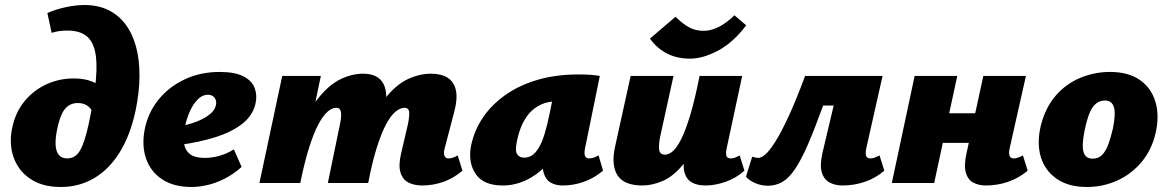

<svg xmlns="http://www.w3.org/2000/svg" viewBox="-20 -730 4660 766"><path d="M223 16Q163 16 121 -5Q79 -26 55 -61.5Q31 -97 25 -140.5Q19 -184 31 -230Q45 -288 81 -330Q117 -372 167 -394.5Q217 -417 274 -417Q326 -417 360.5 -398.5Q395 -380 400 -347L349 -284Q340 -302 325 -310.5Q310 -319 290 -319Q268 -319 252 -307.5Q236 -296 226 -273.5Q216 -251 209 -219Q200 -177 202 -150Q204 -123 216 -110.5Q228 -98 248 -98Q281 -98 299.5 -130Q318 -162 334 -236Q356 -340 362.5 -411.5Q369 -483 359 -526Q349 -569 322 -588.5Q295 -608 249 -608Q231 -608 216.5 -606Q202 -604 186 -599L169 -678Q203 -693 243 -701.5Q283 -710 317 -710Q371 -710 412 -690Q453 -670 481 -632.5Q509 -595 523 -542.5Q537 -490 536.5 -426Q536 -362 521 -289Q500 -191 458 -123Q416 -55 356 -19.5Q296 16 223 16Z M744 16Q673 16 627 -14.5Q581 -45 563 -96.5Q545 -148 557 -212Q570 -280 612 -332Q654 -384 717 -413.5Q780 -443 856 -443Q918 -443 952 -425Q986 -407 996.5 -377.5Q1007 -348 999 -315Q988 -269 947 -236.5Q906 -204 842 -183.5Q778 -163 697 -152L680 -223Q714 -228 749.5 -239.5Q785 -251 810.5 -269Q836 -287 841 -309Q844 -320 841 -330Q838 -340 830 -346Q822 -352 809 -352Q788 -352 770 -334.5Q752 -317 738.5 -288Q725 -259 717 -221Q710 -186 714 -158.5Q718 -131 737.5 -115.5Q757 -100 797 -100Q824 -100 854 -108Q884 -116 913 -134L944 -64Q909 -33 873 -15.5Q837 2 804.5 9Q772 16 744 16Z M1664 10Q1633 10 1610 -1.5Q1587 -13 1578 -41Q1569 -69 1580 -117L1606 -228Q1614 -264 1612.5 -282Q1611 -300 1594 -300Q1577 -300 1558 -284.5Q1539 -269 1520.5 -234.5Q1502 -200 1483.5 -142Q1465 -84 1449 0H1390Q1415 -130 1449.5 -215Q1484 -300 1525 -348Q1566 -396 1610.5 -416Q1655 -436 1699 -436Q1741 -436 1766.5 -419.5Q1792 -403 1799 -369Q1806 -335 1792 -283L1754 -138Q1749 -120 1753 -109Q1757 -98 1770 -98Q1777 -98 1785.5 -100.5Q1794 -103 1806 -110L1825 -49Q1790 -19 1749 -4.5Q1708 10 1664 10ZM1015 0 1106 -427H1260L1171 0ZM1122 0Q1146 -126 1179.5 -210Q1213 -294 1254 -343.5Q1295 -393 1339.5 -414.5Q1384 -436 1429 -436Q1488 -436 1509.5 -396Q1531 -356 1512 -283L1443 0H1288L1335 -228Q1343 -263 1340.5 -281.5Q1338 -300 1321 -300Q1305 -300 1287 -284.5Q1269 -269 1250.5 -234.5Q1232 -200 1213.5 -142Q1195 -84 1178 0Z M1986 10Q1909 10 1878 -35.5Q1847 -81 1859 -147Q1871 -207 1905 -258.5Q1939 -310 1994 -349.5Q2049 -389 2123 -411Q2197 -433 2287 -433Q2317 -433 2336.5 -431.5Q2356 -430 2373 -427L2314 -138Q2306 -98 2330 -98Q2337 -98 2346.5 -100.5Q2356 -103 2368 -110L2386 -49Q2350 -19 2309 -4.5Q2268 10 2225 10Q2197 10 2177 -1.5Q2157 -13 2149 -40.5Q2141 -68 2150 -117L2177 -249L2263 -277Q2248 -210 2220.5 -157Q2193 -104 2156 -66.5Q2119 -29 2075.5 -9.5Q2032 10 1986 10ZM2071 -101Q2089 -101 2103 -110.5Q2117 -120 2129.5 -140.5Q2142 -161 2152.5 -195Q2163 -229 2173 -278L2193 -377L2251 -320Q2239 -324 2228 -325Q2217 -326 2205 -326Q2166 -326 2137.5 -312.5Q2109 -299 2089.5 -275.5Q2070 -252 2058 -221Q2046 -190 2040 -154Q2035 -125 2044.5 -113Q2054 -101 2071 -101Z M2542 10Q2509 10 2484.5 1Q2460 -8 2446 -27Q2432 -46 2428.5 -76.5Q2425 -107 2435 -150L2496 -427H2667L2616 -195Q2607 -155 2609.5 -134Q2612 -113 2633 -113Q2648 -113 2664 -126.5Q2680 -140 2697.5 -174.5Q2715 -209 2733.5 -270Q2752 -331 2771 -427H2839Q2813 -293 2779 -207.5Q2745 -122 2706 -74.5Q2667 -27 2625 -8.5Q2583 10 2542 10ZM2794 10Q2762 10 2740.5 -2Q2719 -14 2711 -41.5Q2703 -69 2713 -117L2776 -427H2941L2879 -138Q2875 -119 2878 -108.5Q2881 -98 2895 -98Q2902 -98 2910.5 -100.5Q2919 -103 2931 -110L2950 -49Q2916 -19 2874.5 -4.5Q2833 10 2794 10ZM2733 -496Q2681 -496 2641 -516.5Q2601 -537 2573 -576L2675 -663Q2706 -633 2731 -620Q2756 -607 2788 -607Q2816 -607 2846.5 -622Q2877 -637 2910 -669L2957 -629Q2906 -561 2845.5 -528.5Q2785 -496 2733 -496Z M3043 11Q3017 11 2993 0.5Q2969 -10 2956 -25L2981 -105Q2990 -102 2995.5 -101Q3001 -100 3005 -100Q3017 -100 3033 -113.5Q3049 -127 3071.5 -162Q3094 -197 3124 -261Q3154 -325 3192 -427H3396L3378 -309H3264Q3230 -215 3203 -153Q3176 -91 3151.5 -55Q3127 -19 3101 -4Q3075 11 3043 11ZM3341 10Q3312 10 3289.5 -2Q3267 -14 3258.5 -43Q3250 -72 3262 -123L3334 -427H3501L3436 -138Q3432 -118 3435.5 -108Q3439 -98 3453 -98Q3459 -98 3467.5 -100.5Q3476 -103 3489 -110L3508 -49Q3473 -19 3430 -4.5Q3387 10 3341 10Z M3913 10Q3885 10 3863 -1.5Q3841 -13 3833 -42.5Q3825 -72 3837 -123L3903 -427H4073L4008 -138Q4004 -120 4007.5 -109Q4011 -98 4025 -98Q4031 -98 4039.5 -100.5Q4048 -103 4061 -110L4080 -49Q4044 -19 4001.5 -4.5Q3959 10 3913 10ZM3538 0 3629 -427H3799L3707 0ZM3657 -160 3682 -278H3946L3920 -160Z M4316 16Q4243 16 4196 -16.5Q4149 -49 4132.5 -103.5Q4116 -158 4132 -227Q4150 -300 4191.5 -348Q4233 -396 4290 -419.5Q4347 -443 4408 -443Q4482 -443 4527.5 -411Q4573 -379 4589.5 -324.5Q4606 -270 4591 -202Q4576 -134 4535.5 -85Q4495 -36 4438 -10Q4381 16 4316 16ZM4339 -97Q4361 -97 4375.5 -110.5Q4390 -124 4400.5 -151Q4411 -178 4420 -217Q4432 -276 4424 -302.5Q4416 -329 4388 -329Q4368 -329 4352.5 -316.5Q4337 -304 4326.5 -278Q4316 -252 4307 -209Q4295 -149 4303 -123Q4311 -97 4339 -97Z"/></svg>

Font: Ysabeau Infant Black
Style: Italic
Weight: 900
Italic angle: -12°
Designer: Christian Thalmann (Catharsis Fonts)
Version: Version 2.001;gftools[0.9.30]; featfreeze: ss01,ss02,lnum